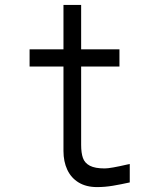

<svg xmlns="http://www.w3.org/2000/svg" viewBox="-20 -751 640 782"><path d="M238.5 -136V-480H100.5V-550H238.5V-731H310.5V-550H466.5V-480H310.5V-161Q310.5 -128 317.8 -107.5Q325 -87 346 -76Q367 -65 406.5 -65Q429.5 -65 498.5 -81L508.5 -83V-8Q472.5 0 439.8 5.5Q407 11 375.5 11Q331 11 300.2 -7.8Q269.5 -26.5 254 -59.8Q238.5 -93 238.5 -136Z"/></svg>

Font: JuliaMono Light
Style: Regular
Weight: 300
Monospace: yes
Designer: cormullion
Foundry: corm
Version: Version 0.054; ttfautohint (v1.8.4)